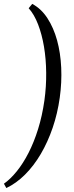

<svg xmlns="http://www.w3.org/2000/svg" viewBox="-60 -803 375 977"><path d="M244.1 -306.2Q232.9 -225.6 208 -152.8Q183.1 -80.1 147.7 -19.8Q112.3 40.5 67.6 85.2Q22.9 129.9 -27.8 153.8L-40 131.8Q-6.8 108.4 25.4 68.6Q57.6 28.8 85.2 -25.1Q112.8 -79.1 133.8 -146.2Q154.8 -213.4 166 -292Q175.8 -362.8 175 -433.1Q174.3 -503.4 163.8 -565.7Q153.3 -627.9 133.8 -678.7Q114.3 -729.5 85.9 -761.2L104 -783.2Q149.9 -758.8 181.4 -710.2Q212.9 -661.6 230.5 -597.7Q248 -533.7 251.5 -458.7Q254.9 -383.8 244.1 -306.2Z"/></svg>

Font: Gentium Plus Viet
Style: Italic
Weight: 400
Italic angle: -8°
Designer: J. Victor Gaultney, Annie Olsen, Iska Routamaa, Becca Hirsbrunner
Foundry: SIL International
Version: Version 5.000